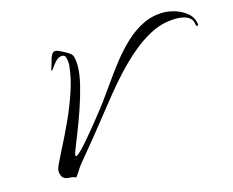

<svg xmlns="http://www.w3.org/2000/svg" viewBox="-100 -813 1220 1006"><g transform="rotate(-15 510.0 -310.5)"><path d="M196 48Q181 40 164 40Q147 40 134 33.5Q121 27 116 3Q115 1 115 -2Q115 -5 115 -7Q115 -15 117 -22Q119 -29 122 -36Q132 -58 143 -79Q154 -100 164 -121Q193 -177 224.5 -245.5Q256 -314 280.5 -385.5Q305 -457 312 -522Q313 -526 313 -530.5Q313 -535 313 -541Q313 -556 308.5 -571.5Q304 -587 289 -587Q269 -587 251.5 -567.5Q234 -548 225 -533Q222 -529 219 -526.5Q216 -524 216 -528Q216 -536 218.5 -540.5Q221 -545 222 -552Q226 -562 230 -578.5Q234 -595 241.5 -608Q249 -621 262 -621Q269 -621 283 -614.5Q297 -608 311.5 -600Q326 -592 331 -588Q342 -581 346.5 -571.5Q351 -562 352 -551Q355 -536 355 -517Q355 -472 340.5 -413Q326 -354 305 -293Q284 -232 263 -178.5Q242 -125 228 -90Q227 -86 224 -78Q221 -70 222 -64Q222 -60 225 -60Q232 -60 253.5 -81.5Q275 -103 302.5 -135.5Q330 -168 357.5 -202Q385 -236 405.5 -262.5Q426 -289 432 -297Q462 -338 496.5 -387.5Q531 -437 570 -486.5Q609 -536 653.5 -577.5Q698 -619 749.5 -644Q801 -669 860 -669Q891 -669 926.5 -657.5Q962 -646 989 -622.5Q1016 -599 1020 -562Q1020 -555 1015 -555Q1012 -555 1010 -558Q1008 -561 1007 -563Q1005 -588 990.5 -600Q976 -612 956 -616.5Q936 -621 917 -621Q896 -621 875 -618Q822 -611 770.5 -583Q719 -555 670 -513.5Q621 -472 576 -423.5Q531 -375 491 -325.5Q451 -276 417 -233Q374 -178 330 -124Q286 -70 241 -16Q228 0 218.5 16Q209 32 196 48Z"/></g></svg>

Font: The Nautigal
Style: Bold
Weight: 700
Designer: Robert E. Leuschke
Foundry: Robert E. Leuschke
Version: Version 1.100; ttfautohint (v1.8.3)